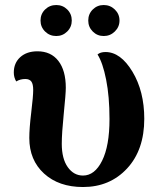

<svg xmlns="http://www.w3.org/2000/svg" viewBox="-20 -733 652 768"><path d="M312 15.1Q215.3 15.1 156.2 -38.8Q97.2 -92.8 97.2 -181.2Q97.2 -219.2 105 -283.7Q112.8 -348.1 112.8 -373Q112.8 -396.5 105.5 -406.7Q98.1 -417 81.1 -417Q61 -417 44.9 -407.2Q35.2 -423.3 35.2 -442.9Q35.2 -481 61 -504.4Q86.9 -527.8 129.9 -527.8Q183.6 -527.8 213.4 -489.5Q243.2 -451.2 243.2 -381.8Q243.2 -357.9 235.1 -278.6Q227.1 -199.2 227.1 -158.2Q227.1 -98.1 251 -64.5Q274.9 -30.8 312 -30.8Q358.9 -30.8 388.4 -90.1Q418 -149.4 418 -256.8Q418 -346.7 404.5 -414.6Q391.1 -482.4 370.1 -515.1Q381.3 -524.9 401.9 -524.9Q462.4 -524.9 509.8 -446.3Q557.1 -367.7 557.1 -257.8Q557.1 -133.3 488.3 -59.1Q419.4 15.1 312 15.1ZM142.1 -650.9Q142.1 -677.2 160.4 -695.1Q178.7 -712.9 205.1 -712.9Q231 -712.9 249 -695.1Q267.1 -677.2 267.1 -650.9Q267.1 -625 248.8 -606.9Q230.5 -588.9 205.1 -588.9Q178.7 -588.9 160.4 -606.9Q142.1 -625 142.1 -650.9ZM333 -650.9Q333 -677.2 351.1 -695.1Q369.1 -712.9 395 -712.9Q420.9 -712.9 439.5 -694.8Q458 -676.8 458 -650.9Q458 -625.5 439.5 -607.2Q420.9 -588.9 395 -588.9Q369.1 -588.9 351.1 -606.9Q333 -625 333 -650.9Z"/></svg>

Font: Arima
Style: Bold
Weight: 700
Designer: Joana Correia and Natanael Gama
Foundry: NDISCOVER
Version: Version 1.100;Glyphs 3.1.2 (3151)